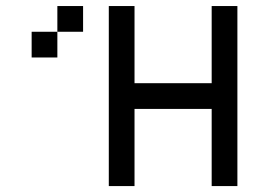

<svg xmlns="http://www.w3.org/2000/svg" viewBox="-20 -628 908 648"><path d="M173.6 -520.8V-607.6H260.4V-520.8ZM173.6 -520.8V-434H86.8V-520.8ZM347.2 0V-607.6H434V-347.2H694.4V-607.6H781.2V0H694.4V-260.4H434V0Z"/></svg>

Font: 8-bit Operator+ 8
Style: Regular
Weight: 400
Designer: GrandChaos9000
Version: Version 1.3.0 - August 1, 2014